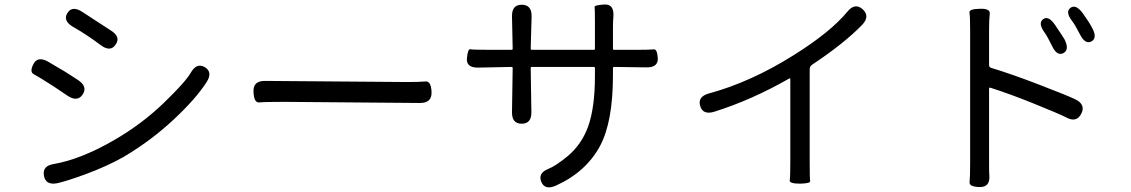

<svg xmlns="http://www.w3.org/2000/svg" viewBox="-20 -792 5020 852"><path d="M234 21Q183 31 175 -12Q167 -56 218 -64Q339 -85 486 -170Q609 -241 706.5 -335Q804 -429 827 -470Q853 -515 889 -494Q925 -472 897 -428Q849 -353 749 -260Q649 -167 529 -96Q457 -55 360 -19Q272 13 234 21ZM347 -373Q324 -338 280 -367L219 -408Q149 -453 129.5 -463Q110 -473 129 -509Q148 -544 194 -518L243 -489Q266 -476 289 -461L326 -437Q370 -408 347 -373ZM493 -594Q470 -560 428 -591Q367 -637 304 -673Q258 -700 279 -734Q300 -768 344 -740L473 -656Q517 -628 493 -594Z M1105 -384Q1102 -433 1155 -433L1789 -428Q1842 -428 1867.5 -430.5Q1893 -433 1895 -384Q1897 -335 1844 -335L1241 -340Q1154 -340 1130.5 -337.5Q1107 -335 1105 -384Z M2446 32Q2398 53 2382 15Q2366 -24 2414 -43Q2445 -55 2499 -99Q2561 -151 2590 -231Q2620 -316 2620 -453V-490Q2620 -495 2615 -495H2340Q2335 -495 2335 -490L2338 -295Q2339 -243 2295 -243Q2251 -243 2252 -295L2255 -490Q2255 -495 2250 -495L2102 -492Q2048 -491 2052 -534Q2056 -576 2067.5 -573.5Q2079 -571 2147 -571H2250Q2255 -571 2255 -576L2252 -719Q2251 -771 2295 -771Q2340 -771 2339 -719L2335 -576Q2335 -571 2340 -571H2615Q2620 -571 2620 -576V-696Q2620 -753 2618.5 -761Q2617 -769 2661 -772Q2705 -775 2702 -721Q2700 -696 2700 -671V-576Q2700 -571 2705 -571H2810Q2867 -571 2881.5 -573Q2896 -575 2899 -534Q2901 -492 2848 -493L2705 -495Q2700 -495 2700 -490V-459Q2700 -252 2643 -145Q2580 -28 2446 32Z M3530 23Q3482 23 3484.5 8Q3487 -7 3487 -76V-441Q3487 -446 3483 -444Q3315 -348 3149 -296Q3099 -281 3087 -322Q3075 -363 3125 -377Q3313 -428 3503 -548Q3665 -649 3741 -741Q3774 -781 3808 -751Q3842 -720 3806 -682Q3728 -601 3584 -505Q3573 -498 3573 -485V-76Q3573 1 3575 11.5Q3577 22 3530 23Z M4327 38Q4280 37 4282.5 16Q4285 -5 4285 -75V-657Q4285 -720 4282 -736Q4279 -752 4327 -753Q4375 -755 4372 -731Q4369 -707 4369 -657V-503Q4369 -494 4378 -491Q4473 -462 4592 -416Q4720 -367 4752 -351Q4799 -328 4778 -287Q4757 -246 4711 -271Q4685 -285 4566 -333Q4462 -375 4374 -403Q4369 -404 4369 -399V-75Q4369 -21 4370 -15Q4375 39 4327 38ZM4698 -556Q4670 -542 4648 -589Q4627 -632 4615 -648Q4585 -690 4609 -707Q4633 -724 4662 -681Q4698 -628 4704 -617Q4727 -570 4698 -556ZM4823 -608Q4795 -594 4772 -640Q4751 -681 4738 -698Q4706 -739 4730 -757Q4754 -775 4785 -733Q4813 -694 4826 -669Q4851 -623 4823 -608Z"/></svg>

Font: Resource Han Rounded KR
Style: Regular
Weight: 400
Designer: Cyano Hao (round all glyphs); Ryoko NISHIZUKA 西塚涼子 (kana, bopomofo & ideographs); Paul D. Hunt (Latin, Greek & Cyrillic)
Foundry: Cyano Hao
Version: 0.990